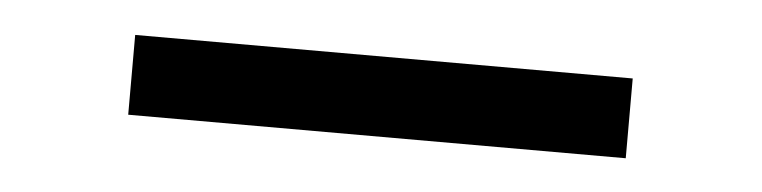

<svg xmlns="http://www.w3.org/2000/svg" viewBox="-23 -752 647 163"><g transform="rotate(5 300.0 -670.0)"><path d="M512 -636H88V-704H512Z"/></g></svg>

Font: R Plex Mono
Style: Regular
Weight: 400
Monospace: yes
Designer: Belleve Invis
Foundry: Belleve Invis
Version: Version 31.8.0